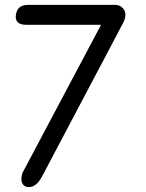

<svg xmlns="http://www.w3.org/2000/svg" viewBox="-20 -761 593 781"><path d="M94.2 -741.2H448.2Q465.8 -741.2 478 -729.7Q490.2 -718.3 490.2 -699.2Q489.3 -684.1 481 -668L149.9 -41Q127 0 98.1 0Q82 0 74.5 -9.5Q66.9 -19 66.9 -33.2Q68.4 -54.2 74.2 -63L391.1 -660.2H85.9Q43.9 -660.2 43.9 -693.8Q45.9 -718.8 58.3 -730Q70.8 -741.2 94.2 -741.2Z"/></svg>

Font: BPreplay
Style: Italic
Weight: 400
Italic angle: -6°
Designer: Magenta/George Triantafyllakos
Foundry: Magenta/George Triantafyllakos
Version: Version 1.00